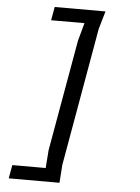

<svg xmlns="http://www.w3.org/2000/svg" viewBox="-63 -808 775 1066"><g transform="rotate(5 325.0 -275.0)"><path d="M316.5 110 309.5 210H26.5L40 135H226L233.5 35L343 -585L370.5 -685H184.5L198 -760H481L452 -660Z"/></g></svg>

Font: B612 Mono
Style: Italic
Weight: 400
Italic angle: -10°
Version: Version 1.005